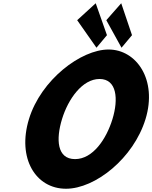

<svg xmlns="http://www.w3.org/2000/svg" viewBox="-20 -1144 935 1179"><path d="M157.9 -413C84.2 -172 199 15 385.3 15C564.8 15 800 -172 873.7 -413C947.4 -654 818.2 -840 646.7 -840C477.4 -840 231.5 -654 157.9 -413ZM360.9 -413C398.5 -536 485.6 -659 591.3 -659C697.8 -659 708.3 -536 670.7 -413C633.1 -290 550.3 -167 440.9 -167C328.7 -167 323.2 -290 360.9 -413ZM636.8 -928 572.4 -851 453.9 -1020 567.7 -1124ZM790.6 -928 726.2 -851 632.8 -1020 724.4 -1124Z"/></svg>

Font: Hussar
Style: BdSuprConOblThree
Weight: 700
Foundry: Cannot Into Space Fonts
Version: Version 2.00